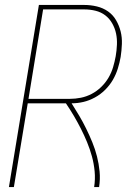

<svg xmlns="http://www.w3.org/2000/svg" viewBox="-20 -755 540 775"><path d="M16 0 137 -735H320Q346 -735 371 -729Q396 -723 416 -709Q436 -695 448.5 -673.5Q461 -652 467 -628Q473 -604 472 -577.5Q471 -551 467 -525Q463 -502 455.5 -478Q448 -454 435.5 -432.5Q423 -411 404.5 -392.5Q386 -374 363 -361.5Q340 -349 316.5 -343.5Q293 -338 269 -338Q285 -313 300 -287.5Q315 -262 328 -235.5Q341 -209 352.5 -181Q364 -153 371.5 -123.5Q379 -94 382 -63Q385 -32 380 0H360Q365 -32 362 -63.5Q359 -95 351 -124Q343 -153 331.5 -181Q320 -209 306.5 -235.5Q293 -262 278 -287.5Q263 -313 246 -338H92L36 0ZM95 -356H262Q284 -356 306.5 -360.5Q329 -365 350 -376Q371 -387 388.5 -404Q406 -421 418 -441.5Q430 -462 436.5 -484Q443 -506 447 -528Q451 -551 452 -574.5Q453 -598 448.5 -619.5Q444 -641 433 -660.5Q422 -680 405 -693Q388 -706 366 -711.5Q344 -717 320 -717H154Z"/></svg>

Font: Iosevka Curly Thin
Style: Italic
Weight: 100
Italic angle: -9°
Monospace: yes
Designer: Belleve Invis
Foundry: Belleve Invis
Version: Version 22.1.2; ttfautohint (v1.8.4)